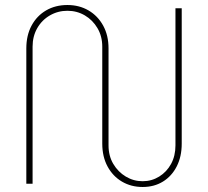

<svg xmlns="http://www.w3.org/2000/svg" viewBox="-20 -733 830 766"><path d="M549 13Q503 13 466.5 -8.5Q430 -30 409 -69Q388 -108 388 -160V-547Q388 -588 369 -620.5Q350 -653 318.5 -671.5Q287 -690 249 -690Q211 -690 179 -671.5Q147 -653 128.5 -620.5Q110 -588 110 -547V0H85V-540Q85 -592 106 -631Q127 -670 164 -691.5Q201 -713 249 -713Q296 -713 333 -691.5Q370 -670 391.5 -631Q413 -592 413 -540V-153Q413 -111 432 -79Q451 -47 482 -28.5Q513 -10 549 -10Q585 -10 615 -28.5Q645 -47 662.5 -79Q680 -111 680 -153V-700H705V-160Q705 -108 685 -69Q665 -30 630 -8.5Q595 13 549 13Z"/></svg>

Font: MuseoModerno Thin
Style: Regular
Weight: 100
Designer: Pablo Cosgaya, Héctor Gatti, Marcela Romero, and the Authors of The MuseoModerno Project.
Foundry: Omnibus-Type Team
Version: Version 1.003